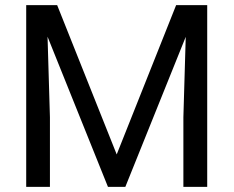

<svg xmlns="http://www.w3.org/2000/svg" viewBox="-20 -731 914 751"><path d="M82.5 -710.9V0H175.3V-272.5L166 -587.4L402.3 0H470.2L706.5 -586.9L697.3 -272.5V0H790.5V-710.9H668.9L436.5 -127L203.6 -710.9Z"/></svg>

Font: Bert Sans
Style: Regular
Weight: 400
Designer: Christian Robertson (Google), Cristiano Sobral
Foundry: Google, Cristiano Sobral
Version: Version 3.101